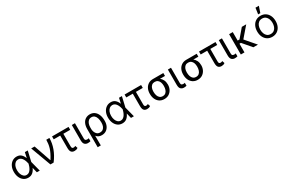

<svg xmlns="http://www.w3.org/2000/svg" viewBox="206 -2518 6719 4466"><g transform="rotate(-30 3566.0 -285.0)"><path d="M277 11.4Q208.8 10.7 158 -25.7Q107.2 -62.1 79.2 -126.1Q51.1 -190 51.1 -272.7Q51.1 -354.8 80.8 -417.8Q110.4 -480.8 162.6 -516.7Q214.8 -552.6 282.7 -552.6Q357.2 -552.6 402.2 -510.8Q447.1 -469.1 473 -403.4H473.4L504.3 -545.5H582.4L518.8 -272.7L589.5 0H511.4L478 -137.8H477.3Q449.6 -71.7 400.9 -29.8Q352.3 12.1 277 11.4ZM445 -272.7 444.6 -274.1Q439.3 -300.1 428.3 -334.5Q417.3 -369 398.8 -401.6Q380.3 -434.3 351.7 -455.8Q323.2 -477.3 282.7 -477.3Q239.3 -477.3 206 -451Q172.6 -424.7 153.8 -378.2Q134.9 -331.7 134.9 -271.3Q134.9 -212.4 152.7 -165.3Q170.5 -118.3 202.4 -91.1Q234.4 -63.9 277 -63.9Q316.4 -63.9 345.5 -85.8Q374.6 -107.6 394.5 -140.8Q414.4 -174 426.7 -209.3Q438.9 -244.7 444.6 -271.3Z M876.4 0 674.7 -545.5H765.6L923.3 -89.5H929Q974.8 -161.9 1003.7 -221.6Q1032.7 -281.2 1048.7 -334.2Q1064.6 -387.1 1071.4 -438.4Q1078.1 -489.7 1079.5 -545.5H1163.4Q1163.4 -409.1 1112.9 -270.1Q1062.5 -131 961.6 0Z M1677.6 -545.5V-467.3H1492.9V-132.1Q1492.9 -100.9 1501.6 -87.9Q1510.3 -74.9 1522.9 -72.3Q1535.5 -69.6 1546.9 -69.6Q1559.7 -69.6 1571.6 -74.8Q1583.5 -79.9 1590.9 -85.2L1613.6 -18.5Q1589.1 -0.4 1566.9 4.8Q1544.7 9.9 1521.3 9.9Q1465.9 9.9 1437.5 -23.8Q1409.1 -57.5 1409.1 -136.4V-467.3H1234.4V-545.5Z M1765.6 -545.5H1849.4V-134.9Q1849.4 -96.6 1869.5 -85.9Q1889.6 -75.3 1911.9 -75.3Q1922.6 -75.3 1935.2 -77.8Q1947.8 -80.3 1953.1 -82.4V-2.8Q1942.5 0.4 1925.1 3.7Q1907.7 7.1 1882.1 7.1Q1832 7.1 1798.8 -24.5Q1765.6 -56.1 1765.6 -134.9Z M2028.4 203.1V-279.8Q2028.4 -371.4 2057.4 -432Q2086.3 -492.5 2136.2 -522.5Q2186.1 -552.6 2248.6 -552.6Q2320.3 -552.6 2371.4 -515.6Q2422.6 -478.7 2449.9 -411.6Q2477.3 -344.5 2477.3 -254.3V-244.3Q2477.3 -170.5 2450.3 -113.1Q2423.3 -55.8 2373.6 -22.9Q2323.9 9.9 2255.7 9.9Q2206.3 9.9 2171.2 -7.6Q2136 -25.2 2110.8 -57.9L2112.2 203.1ZM2109.7 -228.7Q2111.5 -194.6 2125.5 -156.6Q2139.6 -118.6 2169.9 -92Q2200.3 -65.3 2251.4 -65.3Q2299 -65.3 2329.9 -90Q2360.8 -114.7 2375.7 -155.4Q2390.6 -196 2390.6 -244.3V-254.3Q2390.6 -316.8 2375.5 -366.7Q2360.4 -416.5 2329 -445.5Q2297.6 -474.4 2248.6 -474.4Q2198.9 -474.4 2168 -445.3Q2137.1 -416.2 2123 -371.8Q2109 -327.4 2109.4 -281.2Z M2805.4 11.4Q2737.2 10.7 2686.4 -25.7Q2635.7 -62.1 2607.6 -126.1Q2579.5 -190 2579.5 -272.7Q2579.5 -354.8 2609.2 -417.8Q2638.8 -480.8 2691.1 -516.7Q2743.3 -552.6 2811.1 -552.6Q2885.7 -552.6 2930.6 -510.8Q2975.5 -469.1 3001.4 -403.4H3001.8L3032.7 -545.5H3110.8L3047.2 -272.7L3117.9 0H3039.8L3006.4 -137.8H3005.7Q2978 -71.7 2929.3 -29.8Q2880.7 12.1 2805.4 11.4ZM2973.4 -272.7 2973 -274.1Q2967.7 -300.1 2956.7 -334.5Q2945.7 -369 2927.2 -401.6Q2908.7 -434.3 2880.1 -455.8Q2851.6 -477.3 2811.1 -477.3Q2767.8 -477.3 2734.4 -451Q2701 -424.7 2682.2 -378.2Q2663.4 -331.7 2663.4 -271.3Q2663.4 -212.4 2681.1 -165.3Q2698.9 -118.3 2730.8 -91.1Q2762.8 -63.9 2805.4 -63.9Q2844.8 -63.9 2873.9 -85.8Q2903.1 -107.6 2922.9 -140.8Q2942.8 -174 2955.1 -209.3Q2967.3 -244.7 2973 -271.3Z M3626.4 -545.5V-467.3H3441.8V-132.1Q3441.8 -100.9 3450.5 -87.9Q3459.2 -74.9 3471.8 -72.3Q3484.4 -69.6 3495.7 -69.6Q3508.5 -69.6 3520.4 -74.8Q3532.3 -79.9 3539.8 -85.2L3562.5 -18.5Q3538 -0.4 3515.8 4.8Q3493.6 9.9 3470.2 9.9Q3414.8 9.9 3386.4 -23.8Q3358 -57.5 3358 -136.4V-467.3H3183.2V-545.5Z M3698.9 -258.5V-269.9Q3698.9 -343 3727.1 -401.6Q3755.3 -460.2 3808.1 -494.3Q3860.8 -528.4 3934.7 -528.4H4213.1V-450.3H4076.7Q4121.8 -418.3 4146.8 -366.5Q4171.9 -314.6 4171.9 -248.6V-238.6Q4171.9 -174.7 4144 -117.9Q4116.1 -61.1 4063.4 -25.6Q4010.7 9.9 3936.1 9.9Q3861.5 9.9 3808.4 -25.6Q3755.3 -61.1 3727.1 -121.8Q3698.9 -182.5 3698.9 -258.5ZM3796.9 -269.9V-258.5Q3796.9 -207.4 3811.3 -164.1Q3825.6 -120.7 3856.4 -94.5Q3887.1 -68.2 3936.1 -68.2Q3984.4 -68.2 4014.7 -94.5Q4045.1 -120.7 4059.5 -164.1Q4073.9 -207.4 4073.9 -258.5V-269.9Q4073.9 -318.2 4059.5 -359.2Q4045.1 -400.2 4014.4 -425.2Q3983.7 -450.3 3934.7 -450.3Q3886.4 -450.3 3856 -425.2Q3825.6 -400.2 3811.3 -359.2Q3796.9 -318.2 3796.9 -269.9Z M4345.2 -545.5H4429V-134.9Q4429 -96.6 4449 -85.9Q4469.1 -75.3 4491.5 -75.3Q4502.1 -75.3 4514.7 -77.8Q4527.3 -80.3 4532.7 -82.4V-2.8Q4522 0.4 4504.6 3.7Q4487.2 7.1 4461.6 7.1Q4411.6 7.1 4378.4 -24.5Q4345.2 -56.1 4345.2 -134.9Z M4595.2 -258.5V-269.9Q4595.2 -343 4623.4 -401.6Q4651.6 -460.2 4704.4 -494.3Q4757.1 -528.4 4831 -528.4H5109.4V-450.3H4973Q5018.1 -418.3 5043.1 -366.5Q5068.2 -314.6 5068.2 -248.6V-238.6Q5068.2 -174.7 5040.3 -117.9Q5012.4 -61.1 4959.7 -25.6Q4907 9.9 4832.4 9.9Q4757.8 9.9 4704.7 -25.6Q4651.6 -61.1 4623.4 -121.8Q4595.2 -182.5 4595.2 -258.5ZM4693.2 -269.9V-258.5Q4693.2 -207.4 4707.6 -164.1Q4721.9 -120.7 4752.7 -94.5Q4783.4 -68.2 4832.4 -68.2Q4880.7 -68.2 4911 -94.5Q4941.4 -120.7 4955.8 -164.1Q4970.2 -207.4 4970.2 -258.5V-269.9Q4970.2 -318.2 4955.8 -359.2Q4941.4 -400.2 4910.7 -425.2Q4880 -450.3 4831 -450.3Q4782.7 -450.3 4752.3 -425.2Q4721.9 -400.2 4707.6 -359.2Q4693.2 -318.2 4693.2 -269.9Z M5625 -545.5V-467.3H5440.3V-132.1Q5440.3 -100.9 5449 -87.9Q5457.7 -74.9 5470.3 -72.3Q5483 -69.6 5494.3 -69.6Q5507.1 -69.6 5519 -74.8Q5530.9 -79.9 5538.4 -85.2L5561.1 -18.5Q5536.6 -0.4 5514.4 4.8Q5492.2 9.9 5468.8 9.9Q5413.4 9.9 5384.9 -23.8Q5356.5 -57.5 5356.5 -136.4V-467.3H5181.8V-545.5Z M5713.1 -545.5H5796.9V-134.9Q5796.9 -96.6 5816.9 -85.9Q5837 -75.3 5859.4 -75.3Q5870 -75.3 5882.6 -77.8Q5895.2 -80.3 5900.6 -82.4V-2.8Q5889.9 0.4 5872.5 3.7Q5855.1 7.1 5829.5 7.1Q5779.5 7.1 5746.3 -24.5Q5713.1 -56.1 5713.1 -134.9Z M6088.1 -545.5V-317.5H6137.1L6331.7 -545.5H6449.6L6215.2 -273.1L6450.3 0H6326.7L6126.8 -233.7H6088.1V0H5990.1V-545.5Z M6833.8 11.4Q6759.9 11.4 6704.4 -23.8Q6648.8 -58.9 6617.7 -122.2Q6586.6 -185.4 6586.6 -269.9Q6586.6 -355.1 6617.7 -418.7Q6648.8 -482.2 6704.4 -517.4Q6759.9 -552.6 6833.8 -552.6Q6907.7 -552.6 6963.2 -517.4Q7018.8 -482.2 7049.9 -418.7Q7081 -355.1 7081 -269.9Q7081 -185.4 7049.9 -122.2Q7018.8 -58.9 6963.2 -23.8Q6907.7 11.4 6833.8 11.4ZM6833.8 -63.9Q6889.9 -63.9 6926.1 -92.7Q6962.4 -121.4 6979.8 -168.3Q6997.2 -215.2 6997.2 -269.9Q6997.2 -324.6 6979.8 -371.8Q6962.4 -419 6926.1 -448.2Q6889.9 -477.3 6833.8 -477.3Q6777.7 -477.3 6741.5 -448.2Q6705.3 -419 6687.9 -371.8Q6670.5 -324.6 6670.5 -269.9Q6670.5 -215.2 6687.9 -168.3Q6705.3 -121.4 6741.5 -92.7Q6777.7 -63.9 6833.8 -63.9ZM6805.4 -606.5 6829.5 -772.7H6920.5L6863.6 -606.5Z"/></g></svg>

Font: Inter Alia
Style: Regular
Weight: 400
Designer: Rasmus Andersson (Latin, Greek, Cyrillic etc.) and Evan from Shavian.info (Shavian, old style figures)
Foundry: Shavian.info
Version: Version 0.001;git-37ab20767